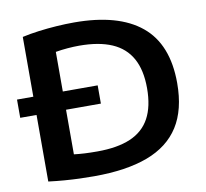

<svg xmlns="http://www.w3.org/2000/svg" viewBox="-82 -837 1002 933"><g transform="rotate(-10 419.0 -370.5)"><path d="M4 -336V-426H402V-336ZM309 6Q275 6 238 4.8Q201 3.5 162.5 0.5Q124 -2.5 84.5 -7.5V-721Q122 -729.5 166 -735.2Q210 -741 255.2 -744Q300.5 -747 342 -747Q559.5 -747 672 -654.5Q784.5 -562 784.5 -370Q784.5 -239 731.8 -156Q679 -73 573.5 -33.5Q468 6 309 6ZM345 -110Q444 -110 508.5 -137.5Q573 -165 604.5 -222.8Q636 -280.5 636 -371Q636 -460.5 604 -518.2Q572 -576 507.8 -603.8Q443.5 -631.5 346.5 -631.5Q319.5 -631.5 289.2 -629Q259 -626.5 230 -621.5V-116Q254.5 -113 282 -111.5Q309.5 -110 345 -110Z"/></g></svg>

Font: Encode Sans SC Expanded SemiBold
Style: Regular
Weight: 600
Width: 7
Designer: Multiple Designers
Foundry: Impallari Type
Version: Version 3.002